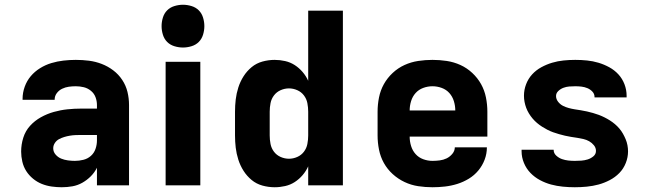

<svg xmlns="http://www.w3.org/2000/svg" viewBox="-20 -780 2740 808"><path d="M240 8Q219 8 197.5 5Q176 2 156 -6Q136 -14 119 -28Q102 -42 90.5 -60Q79 -78 74 -99.5Q69 -121 69 -142Q69 -172 78 -200.5Q87 -229 106.5 -250.5Q126 -272 152 -286.5Q178 -301 206.5 -309Q235 -317 264 -320Q293 -323 322 -323H388V-338Q388 -355 382 -371Q376 -387 362.5 -398Q349 -409 332.5 -413Q316 -417 299 -417Q284 -417 269.5 -415Q255 -413 241.5 -406.5Q228 -400 219 -388Q210 -376 210 -361V-360H75V-364Q75 -390 84 -415Q93 -440 109.5 -459.5Q126 -479 148.5 -493Q171 -507 196 -514.5Q221 -522 247 -525Q273 -528 299 -528Q327 -528 354.5 -524.5Q382 -521 408 -511Q434 -501 456.5 -484Q479 -467 494.5 -443.5Q510 -420 516.5 -393Q523 -366 523 -338V0H388V-74Q378 -54 362 -38Q346 -22 326.5 -11Q307 0 285 4Q263 8 240 8ZM295 -103Q313 -103 331 -107.5Q349 -112 362.5 -124Q376 -136 382 -153.5Q388 -171 388 -189V-212H322Q310 -212 298 -211.5Q286 -211 274 -209Q262 -207 250.5 -203.5Q239 -200 228.5 -194.5Q218 -189 211 -178.5Q204 -168 204 -156Q204 -141 214 -129.5Q224 -118 237.5 -112.5Q251 -107 266 -105Q281 -103 295 -103Z M677 0V-520H823V0ZM750 -580Q732 -580 714 -585.5Q696 -591 683.5 -603.5Q671 -616 665.5 -634Q660 -652 660 -670Q660 -688 665.5 -706Q671 -724 683.5 -736.5Q696 -749 714 -754.5Q732 -760 750 -760Q768 -760 786 -754.5Q804 -749 816.5 -736.5Q829 -724 834.5 -706Q840 -688 840 -670Q840 -652 834.5 -634Q829 -616 816.5 -603.5Q804 -591 786 -585.5Q768 -580 750 -580Z M1136 8Q1110 8 1084.5 1Q1059 -6 1039 -22.5Q1019 -39 1005 -61Q991 -83 983 -108Q975 -133 972 -158.5Q969 -184 969 -210V-310Q969 -336 972 -361.5Q975 -387 983 -412Q991 -437 1005 -459Q1019 -481 1039 -497.5Q1059 -514 1084.5 -521Q1110 -528 1136 -528Q1158 -528 1180 -523Q1202 -518 1220.5 -506Q1239 -494 1253.5 -477Q1268 -460 1277 -440V-735H1423V0H1277V-80Q1268 -60 1253.5 -43Q1239 -26 1220.5 -14Q1202 -2 1180 3Q1158 8 1136 8ZM1196 -112Q1214 -112 1231 -119.5Q1248 -127 1259 -141.5Q1270 -156 1273.5 -174Q1277 -192 1277 -210V-310Q1277 -328 1273.5 -346Q1270 -364 1259 -378.5Q1248 -393 1231 -400.5Q1214 -408 1196 -408Q1178 -408 1161 -400.5Q1144 -393 1133 -378.5Q1122 -364 1118.5 -346Q1115 -328 1115 -310V-210Q1115 -192 1118.5 -174Q1122 -156 1133 -141.5Q1144 -127 1161 -119.5Q1178 -112 1196 -112Z M1800 8Q1770 8 1740 3.5Q1710 -1 1682.5 -14Q1655 -27 1632.5 -47.5Q1610 -68 1595.5 -94Q1581 -120 1575 -150Q1569 -180 1569 -210V-310Q1569 -340 1575 -370Q1581 -400 1595.5 -426Q1610 -452 1632.5 -473Q1655 -494 1682.5 -506.5Q1710 -519 1740 -523.5Q1770 -528 1800 -528Q1830 -528 1860 -523.5Q1890 -519 1917.5 -506.5Q1945 -494 1967.5 -473Q1990 -452 2004.5 -426Q2019 -400 2025 -370Q2031 -340 2031 -310V-205H1704Q1704 -185 1710 -165.5Q1716 -146 1729 -131.5Q1742 -117 1761 -110Q1780 -103 1800 -103Q1815 -103 1830.5 -105Q1846 -107 1859.5 -113.5Q1873 -120 1883.5 -132.5Q1894 -145 1894 -160H2029Q2029 -133 2019.5 -108Q2010 -83 1993 -62.5Q1976 -42 1953 -28Q1930 -14 1904.5 -6Q1879 2 1852.5 5Q1826 8 1800 8ZM1896 -315Q1896 -335 1890 -354.5Q1884 -374 1871 -388.5Q1858 -403 1839 -410Q1820 -417 1800 -417Q1780 -417 1761 -410Q1742 -403 1729 -388.5Q1716 -374 1710 -354.5Q1704 -335 1704 -315Z M2399 8Q2374 8 2348.5 5.5Q2323 3 2299 -3.5Q2275 -10 2252.5 -22Q2230 -34 2212.5 -52Q2195 -70 2185 -94Q2175 -118 2175 -143V-150H2310V-149Q2310 -135 2321 -125Q2332 -115 2345 -110.5Q2358 -106 2371.5 -104.5Q2385 -103 2399 -103Q2413 -103 2426.5 -104Q2440 -105 2453 -109Q2466 -113 2477 -122Q2488 -131 2488 -145Q2488 -158 2479.5 -168.5Q2471 -179 2459.5 -185.5Q2448 -192 2435 -195Q2422 -198 2409 -200Q2396 -202 2383 -204Q2370 -206 2357.5 -209Q2345 -212 2332.5 -215.5Q2320 -219 2307.5 -223.5Q2295 -228 2283.5 -234Q2272 -240 2261 -247Q2250 -254 2240 -262.5Q2230 -271 2221.5 -281Q2213 -291 2206 -302.5Q2199 -314 2194.5 -326Q2190 -338 2187.5 -351Q2185 -364 2185 -377Q2185 -402 2194 -425.5Q2203 -449 2219.5 -467Q2236 -485 2258 -497Q2280 -509 2303.5 -516Q2327 -523 2351.5 -525.5Q2376 -528 2401 -528Q2426 -528 2450.5 -525.5Q2475 -523 2498.5 -516Q2522 -509 2544 -497Q2566 -485 2582.5 -467Q2599 -449 2608 -425.5Q2617 -402 2617 -377V-370H2482V-372Q2482 -385 2473 -394.5Q2464 -404 2452 -409Q2440 -414 2427 -415.5Q2414 -417 2401 -417Q2388 -417 2375.5 -416Q2363 -415 2351 -410.5Q2339 -406 2329.5 -397Q2320 -388 2320 -376Q2320 -363 2328.5 -352Q2337 -341 2348.5 -335Q2360 -329 2373 -325.5Q2386 -322 2398.5 -320Q2411 -318 2424 -316Q2437 -314 2450 -311Q2463 -308 2475.5 -304.5Q2488 -301 2500 -296.5Q2512 -292 2524 -286Q2536 -280 2547 -273Q2558 -266 2568 -257.5Q2578 -249 2586.5 -239Q2595 -229 2601.5 -217.5Q2608 -206 2613 -194Q2618 -182 2620.5 -169Q2623 -156 2623 -143Q2623 -118 2613.5 -94Q2604 -70 2586.5 -52Q2569 -34 2546 -22Q2523 -10 2499 -3.5Q2475 3 2449.5 5.5Q2424 8 2399 8Z"/></svg>

Font: Iosevka Aile Heavy
Style: Regular
Weight: 900
Designer: Belleve Invis
Foundry: Belleve Invis
Version: Version 31.1.0; ttfautohint (v1.8.4)